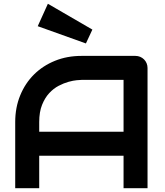

<svg xmlns="http://www.w3.org/2000/svg" viewBox="-20 -996 874 1016"><path d="M760.7 0H633.8V-171.9H187.5V0H60.5V-350.1Q60.5 -426.8 86.9 -491.2Q113.3 -555.7 160.2 -602.1Q207 -648.4 271 -674.3Q335 -700.2 410.6 -700.2H696.8Q710 -700.2 721.7 -695.3Q733.4 -690.4 742.2 -681.6Q751 -672.9 755.9 -661.1Q760.7 -649.4 760.7 -636.2ZM187.5 -298.8H633.8V-573.2H410.6Q404.8 -573.2 386 -571.5Q367.2 -569.8 342.5 -563Q317.9 -556.2 290.5 -542Q263.2 -527.8 240.2 -502.9Q217.3 -478 202.4 -440.7Q187.5 -403.3 187.5 -350.1ZM233.4 -976.1 468.8 -839.4 434.6 -766.1 179.7 -857.4Z"/></svg>

Font: Audiowide
Style: Regular
Weight: 400
Version: Version 1.003